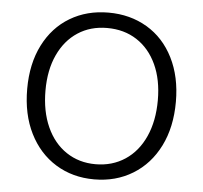

<svg xmlns="http://www.w3.org/2000/svg" viewBox="-53 -790 906 858"><g transform="rotate(5 400.5 -361.0)"><path d="M67 -364Q67 -477 109.5 -561Q152 -645 227.5 -690Q303 -735 400 -735Q497 -735 573 -690Q649 -645 691.5 -560.5Q734 -476 734 -364Q734 -250 691.5 -165Q649 -80 573 -33.5Q497 13 400 13Q303 13 227.5 -33.5Q152 -80 109.5 -165Q67 -250 67 -364ZM653 -364Q653 -456 621.5 -524Q590 -592 533 -629Q476 -666 400 -666Q325 -666 268.5 -629Q212 -592 180.5 -524Q149 -456 149 -364Q149 -271 180.5 -201Q212 -131 269 -93Q326 -55 400 -55Q475 -55 532.5 -93Q590 -131 621.5 -201Q653 -271 653 -364Z"/></g></svg>

Font: Nebula Sans Book
Style: Regular
Weight: 400
Designer: Paul D. Hunt for Adobe (as Source Sans)
Foundry: Nebula Entertainment & Broadcasting LLC
Version: Version 1.010